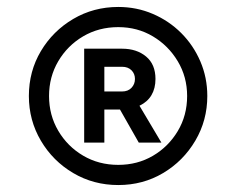

<svg xmlns="http://www.w3.org/2000/svg" viewBox="-20 -804 679 552"><path d="M63 -528Q63 -599 97.5 -657Q132 -715 190.5 -749.5Q249 -784 320 -784Q373 -784 419.5 -764Q466 -744 501 -709Q536 -674 556 -627.5Q576 -581 576 -528Q576 -458 541.5 -399.5Q507 -341 449 -306.5Q391 -272 320 -272Q249 -272 190.5 -306.5Q132 -341 97.5 -399.5Q63 -458 63 -528ZM518 -528Q518 -583 491 -628Q464 -673 419.5 -699.5Q375 -726 320 -726Q264 -726 219 -699.5Q174 -673 147.5 -628Q121 -583 121 -528Q121 -473 147.5 -428Q174 -383 219 -356.5Q264 -330 320 -330Q375 -330 419.5 -356Q464 -382 491 -427Q518 -472 518 -528ZM222 -394V-664H331Q373 -664 400 -641.5Q427 -619 427 -577Q427 -550 415.5 -530.5Q404 -511 381 -500L444 -394H379L325 -489H280V-394ZM280 -541H331Q348 -541 358 -551.5Q368 -562 368 -577Q368 -592 358 -602Q348 -612 331 -612H280Z"/></svg>

Font: Kosmopol Plus Jakarta Sans
Style: Regular
Weight: 400
Designer: Gumpita Rahayu
Foundry: Tokotype
Version: Version 2.006